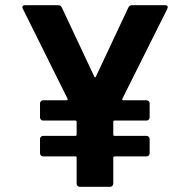

<svg xmlns="http://www.w3.org/2000/svg" viewBox="-20 -720 726 739"><path d="M624 -686 451 -340Q450 -337 451 -335.5Q452 -334 455 -334H544Q549 -334 552.5 -330.5Q556 -327 556 -322V-268Q556 -263 552.5 -259.5Q549 -256 544 -256H421Q416 -256 416 -251V-202Q416 -197 421 -197H544Q549 -197 552.5 -193.5Q556 -190 556 -185V-130Q556 -125 552.5 -121.5Q549 -118 544 -118H421Q416 -118 416 -113V-13Q416 -8 412.5 -4.5Q409 -1 404 -1H287Q282 -1 278.5 -4.5Q275 -8 275 -13V-113Q275 -118 270 -118H146Q141 -118 137.5 -121.5Q134 -125 134 -130V-185Q134 -190 137.5 -193.5Q141 -197 146 -197H270Q275 -197 275 -202V-251Q275 -256 270 -256H146Q141 -256 137.5 -259.5Q134 -263 134 -268V-322Q134 -327 137.5 -330.5Q141 -334 146 -334H236Q239 -334 240 -335.5Q241 -337 240 -340L68 -686Q66 -690 66 -692Q66 -700 77 -700H204Q214 -700 218 -691L343 -425Q346 -419 349 -425L474 -691Q478 -700 488 -700H615Q622 -700 624.5 -696.5Q627 -693 624 -686Z"/></svg>

Font: Amber EN
Style: Bold
Weight: 700
Designer: Jeremy Tribby
Foundry: Tribby Type
Version: Version 1.408 November 24, 2021